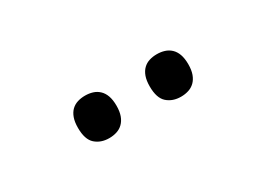

<svg xmlns="http://www.w3.org/2000/svg" viewBox="-17 -908 610 440"><g transform="rotate(-30 288.5 -688.0)"><path d="M142.1 -688Q142.1 -703.6 146 -714.4Q149.9 -725.1 156.7 -731.7Q163.6 -738.3 172.9 -741.2Q182.1 -744.1 192.9 -744.1Q203.6 -744.1 212.9 -741.2Q222.2 -738.3 229.2 -731.7Q236.3 -725.1 240.2 -714.4Q244.1 -703.6 244.1 -688Q244.1 -672.9 240.2 -662.1Q236.3 -651.4 229.2 -644.5Q222.2 -637.7 212.9 -634.8Q203.6 -631.8 192.9 -631.8Q170.9 -631.8 156.5 -644.5Q142.1 -657.2 142.1 -688ZM332 -688Q332 -703.6 335.9 -714.4Q339.8 -725.1 346.7 -731.7Q353.5 -738.3 362.8 -741.2Q372.1 -744.1 382.8 -744.1Q393.6 -744.1 402.8 -741.2Q412.1 -738.3 419.2 -731.7Q426.3 -725.1 430.2 -714.4Q434.1 -703.6 434.1 -688Q434.1 -672.9 430.2 -662.1Q426.3 -651.4 419.2 -644.5Q412.1 -637.7 402.8 -634.8Q393.6 -631.8 382.8 -631.8Q360.8 -631.8 346.4 -644.5Q332 -657.2 332 -688Z"/></g></svg>

Font: Noto Serif
Style: Regular
Weight: 400
Designer: Monotype Design team
Foundry: Monotype Imaging Inc.
Version: Version 1.02